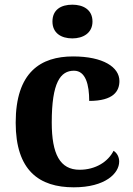

<svg xmlns="http://www.w3.org/2000/svg" viewBox="-20 -790 567 820"><path d="M289 -626C335 -626 375 -649 375 -698C375 -749 335 -770 289 -770C241 -770 204 -749 204 -698C204 -649 241 -626 289 -626ZM295 10C430 10 489 -50 489 -100C489 -118 481 -136 465 -146C442 -100 389 -65 320 -65C236 -65 201 -132 201 -267C201 -438 238 -488 296 -488C346 -488 361 -428 361 -359C465 -359 490 -401 490 -444C490 -503 421 -549 292 -549C154 -549 47 -482 47 -266C47 -61 148 10 295 10Z"/></svg>

Font: Noto Serif NP Hmong
Style: Bold
Weight: 700
Designer: Dalton Maag Ltd
Foundry: Dalton Maag Ltd
Version: Version 1.001